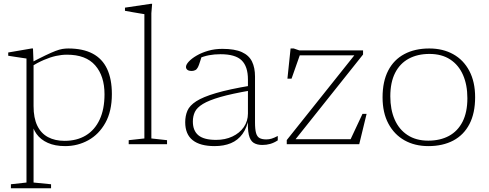

<svg xmlns="http://www.w3.org/2000/svg" viewBox="-20 -754 2558 1004"><path d="M526.5 -261Q526.5 -356.5 477.8 -412.2Q429 -468 330.5 -468Q302 -468 272.5 -461.5Q243 -455 209.2 -440.5Q175.5 -426 135 -401V-422.5Q184.5 -448.5 216.8 -464Q249 -479.5 270 -487.5Q291 -495.5 306.2 -498Q321.5 -500.5 337 -500.5Q413.5 -500.5 464.2 -473.8Q515 -447 540 -393.8Q565 -340.5 565 -262Q565 -172.5 531.2 -112Q497.5 -51.5 442 -20.8Q386.5 10 320.5 10Q267.5 10 229.8 -7Q192 -24 170.8 -53.8Q149.5 -83.5 145.5 -122H155.5V200.5L247 209.5V230.5H37V209.5L118.5 200.5V-448Q112 -449 96.5 -451.2Q81 -453.5 61.2 -456.5Q41.5 -459.5 23 -462.5V-479.5L145 -500.5H152.5L155.5 -423.5V-199.5Q155.5 -137 175 -96.8Q194.5 -56.5 231 -37Q267.5 -17.5 317.5 -17.5Q382 -17.5 428.8 -45.8Q475.5 -74 501 -128.5Q526.5 -183 526.5 -261Z M771.5 -30 853.5 -21V0H653V-21L735 -30V-680Q728.5 -681 711.8 -683.8Q695 -686.5 674 -690.2Q653 -694 633.5 -697.5V-714L768 -734H775.5L771.5 -685Z M1292 -306.5 1290.5 -281Q1192 -264 1132.2 -246.8Q1072.5 -229.5 1041.2 -210.5Q1010 -191.5 999.2 -169Q988.5 -146.5 988.5 -118.5Q988.5 -70.5 1017.5 -46.5Q1046.5 -22.5 1110 -22.5Q1157.5 -22.5 1195.2 -40.2Q1233 -58 1254.8 -89.2Q1276.5 -120.5 1276.5 -160.5V-338.5Q1276.5 -406 1243.8 -438.2Q1211 -470.5 1133 -470.5Q1100.5 -470.5 1073 -465.2Q1045.5 -460 1015.5 -447L1036 -463.5Q1032 -450.5 1028.2 -438.5Q1024.5 -426.5 1021 -416.8Q1017.5 -407 1013.5 -400Q1008.5 -390.5 1000 -386.8Q991.5 -383 983 -383Q967 -383 959.8 -389Q952.5 -395 952.5 -404Q952.5 -416 967.2 -432Q982 -448 1008 -463.2Q1034 -478.5 1068.5 -488.5Q1103 -498.5 1143 -498.5Q1207.5 -498.5 1244.8 -481.5Q1282 -464.5 1297.8 -432.2Q1313.5 -400 1313.5 -354V-114Q1313.5 -77.5 1319 -58.2Q1324.5 -39 1337.5 -32Q1350.5 -25 1372.5 -25Q1387 -25 1400.2 -29Q1413.5 -33 1432.5 -43V-20Q1412.5 -7 1393 -1.5Q1373.5 4 1352 4Q1323.5 4 1305.8 -7.5Q1288 -19 1281 -49.8Q1274 -80.5 1277 -137.5L1281.5 -139.5Q1272 -86.5 1248 -53.5Q1224 -20.5 1187.2 -5.2Q1150.5 10 1102.5 10Q1026.5 10 987.5 -21Q948.5 -52 948.5 -115Q948.5 -148 960 -175Q971.5 -202 1006.2 -224.5Q1041 -247 1109.5 -267.2Q1178 -287.5 1292 -306.5Z M1479.5 0V-21.5L1841.5 -475.5L1852.5 -464.5H1522L1551.5 -476L1504.5 -342.5H1483L1499.5 -500.5H1516L1545 -490.5H1878.5V-469L1516 -14L1504.5 -26H1827.5L1808 -14.5L1875.5 -158.5H1897L1858.5 0Z M2219.5 -18.5Q2281.5 -18.5 2327.5 -43.2Q2373.5 -68 2398.8 -117.5Q2424 -167 2424 -240.5Q2424 -310 2401.2 -362Q2378.5 -414 2334.2 -443Q2290 -472 2225.5 -472Q2163.5 -472 2117.5 -447.2Q2071.5 -422.5 2046.2 -373Q2021 -323.5 2021 -250Q2021 -181 2043.8 -129Q2066.5 -77 2111 -47.8Q2155.5 -18.5 2219.5 -18.5ZM2220 10Q2149 10 2095.2 -20.2Q2041.5 -50.5 2011 -107.5Q1980.5 -164.5 1980.5 -245Q1980.5 -328 2010 -385Q2039.5 -442 2094.5 -471.2Q2149.5 -500.5 2225 -500.5Q2296 -500.5 2350 -470.5Q2404 -440.5 2434.2 -383.2Q2464.5 -326 2464.5 -245.5Q2464.5 -162.5 2435 -105.5Q2405.5 -48.5 2350.5 -19.2Q2295.5 10 2220 10Z"/></svg>

Font: Newsreader 9pt ExtraLight
Style: Regular
Weight: 250
Designer: Hugues Gentile
Foundry: Production Type
Version: Version 1.003